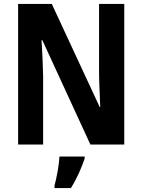

<svg xmlns="http://www.w3.org/2000/svg" viewBox="-20 -734 722 975"><path d="M611 0V-714H483V-369C483 -316 487 -254 489 -191H486L243 -714H72V0H199V-347C198 -402 195 -464 191 -530H195L439 0ZM410 61H282C280 103 267 172 257 208V221H340C370 174 394 118 410 71Z"/></svg>

Font: Noto Sans Display SemiCondensed
Style: Bold
Weight: 700
Width: 4
Designer: Monotype Design Team
Foundry: Monotype Imaging Inc.
Version: Version 1.900